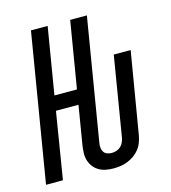

<svg xmlns="http://www.w3.org/2000/svg" viewBox="-110 -824 821 922"><g transform="rotate(-15 300.0 -363.5)"><path d="M342 8Q322 8 303.5 4.5Q285 1 269.5 -8Q254 -17 243 -31Q232 -45 226.5 -62.5Q221 -80 221.5 -99.5Q222 -119 225 -138L257 -331H145L91 0H7L129 -735H212L157 -404H269L324 -735H407L306 -126Q304 -114 305.5 -102.5Q307 -91 313 -82.5Q319 -74 329.5 -70Q340 -66 352 -66Q364 -66 376 -70Q388 -74 397 -82.5Q406 -91 411 -102.5Q416 -114 418 -126L483 -520H567L499 -114Q496 -97 489.5 -79.5Q483 -62 471.5 -47.5Q460 -33 444.5 -22Q429 -11 411.5 -4Q394 3 376.5 5.5Q359 8 342 8Z"/></g></svg>

Font: Iosevka SS04 Extended Oblique
Style: Regular
Weight: 400
Width: 7
Italic angle: -9°
Monospace: yes
Designer: Belleve Invis
Foundry: Belleve Invis
Version: Version 19.0.0; ttfautohint (v1.8.4)